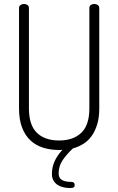

<svg xmlns="http://www.w3.org/2000/svg" viewBox="-20 -751 597 969"><path d="M431 -710Q431 -721 438.5 -726Q446 -731 456 -731Q465 -731 473 -726Q481 -721 481 -710V-204Q481 -159 471 -125Q461 -91 443.5 -66Q426 -41 401.5 -25.5Q377 -10 348 -2Q318 26 297 56Q276 86 276 124Q276 148 293 157.5Q310 167 339 167Q357 167 357 183Q357 191 352 194.5Q347 198 333 198Q317 198 301 194.5Q285 191 272 183Q259 175 250.5 161Q242 147 242 127Q242 92 256 62Q270 32 295 5Q290 6 286 6Q282 6 278 6Q235 6 198 -5.5Q161 -17 134 -42Q107 -67 91.5 -107Q76 -147 76 -204V-710Q76 -721 84 -726Q92 -731 101 -731Q111 -731 118.5 -726Q126 -721 126 -710V-204Q126 -120 166 -81Q206 -42 278 -42Q350 -42 390.5 -81Q431 -120 431 -204Z"/></svg>

Font: AkaAcidDosis
Style: Light
Weight: 300
Designer: Edgar Tolentino, Pablo Impallari, Igino Marini, Aka-Acid
Foundry: Edgar Tolentino, Pablo Impallari, Igino Marini, Aka-Acid
Version: Version 1.007